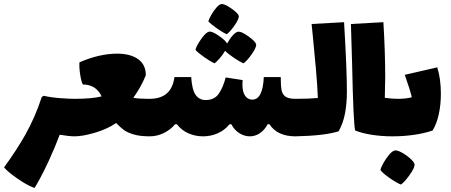

<svg xmlns="http://www.w3.org/2000/svg" viewBox="-65 -676 2236 952"><path d="M332 -93Q332 -45 326 -22.5Q320 0 305 0Q278 0 231 -8Q212 44 177 121Q154 171 132.5 210.5Q111 250 106 256Q69 243 18 207Q-24 178 -45 154Q15 72 60 -7Q110 -96 142 -195L151 -201Q193 -192 237.5 -189Q282 -186 305 -186Q321 -186 326.5 -163Q332 -140 332 -93Z M704 -93Q704 -45 698 -22.5Q692 0 677 0Q629 0 597.5 -9.5Q566 -19 548.5 -32Q531 -45 511 -66Q467 -36 406 -18Q345 0 305 0Q290 0 284 -22.5Q278 -45 278 -93Q278 -140 283.5 -163Q289 -186 305 -186Q391 -186 439 -198Q411 -257 346 -257Q339 -267 333 -303.5Q327 -340 329 -367Q428 -410 516 -410Q581 -410 619.5 -383Q658 -356 658 -303Q636 -247 596 -191Q625 -186 668 -186H677Q693 -186 698.5 -163Q704 -140 704 -93Z M1427 -93Q1427 -45 1421 -22.5Q1415 0 1400 0Q1310 0 1271 -60H1262Q1247 -31 1223.5 -15.5Q1200 0 1174 0Q1147 0 1122 -15.5Q1097 -31 1082 -60H1073Q1050 -31 1015.5 -15.5Q981 0 942 0Q903 0 869 -15Q835 -30 812 -60H803Q781 -33 747.5 -16.5Q714 0 677 0Q662 0 656 -22.5Q650 -45 650 -93Q650 -140 655.5 -163Q661 -186 677 -186Q786 -186 800 -294H883Q887 -231 905 -205.5Q923 -180 955 -180Q999 -180 1020.5 -212.5Q1042 -245 1054 -292L1138 -279Q1137 -271 1137 -257Q1137 -220 1150.5 -201Q1164 -182 1186 -182Q1238 -182 1243 -294H1327Q1327 -251 1331 -229.5Q1335 -208 1350.5 -197Q1366 -186 1400 -186Q1416 -186 1421.5 -163Q1427 -140 1427 -93ZM968 -570Q971 -582 983 -603Q995 -624 1009.5 -640Q1024 -656 1035 -656Q1051 -656 1083.5 -633Q1116 -610 1119 -597Q1121 -583 1098 -550Q1075 -517 1059 -506Q1041 -514 1011 -535Q981 -556 968 -570ZM1142 -362Q1125 -369 1096 -388.5Q1067 -408 1051 -424Q1041 -406 1025 -387.5Q1009 -369 999 -362Q980 -370 948.5 -392Q917 -414 904 -429Q909 -449 932.5 -482.5Q956 -516 972 -519Q986 -522 1019.5 -499Q1053 -476 1061 -460Q1074 -484 1090 -501.5Q1106 -519 1118 -519Q1135 -519 1168.5 -494.5Q1202 -470 1205 -456Q1207 -441 1183 -407Q1159 -373 1142 -362Z M1655 -223Q1655 -164 1646 -115Q1637 -66 1614 -25Q1545 -3 1400 0Q1385 0 1379 -22.5Q1373 -45 1373 -93Q1373 -140 1378.5 -163Q1384 -186 1400 -186Q1466 -186 1511 -190Q1509 -250 1501.5 -333Q1494 -416 1486 -498L1480 -557L1641 -566Q1655 -332 1655 -223Z M2121 -211Q2121 -157 2110.5 -109Q2100 -61 2080 -29Q2040 -15 1988 -7.5Q1936 0 1881 0Q1828 0 1779.5 -7.5Q1731 -15 1696 -29Q1687 -65 1681 -354L1675 -557L1836 -566Q1845 -417 1845 -293Q1845 -255 1843 -191Q1878 -186 1909 -186Q1949 -186 1977 -194Q1968 -231 1942 -305L2103 -342Q2121 -285 2121 -211ZM1821 167Q1824 154 1836.5 131.5Q1849 109 1865 90.5Q1881 72 1893 70Q1904 68 1926.5 80Q1949 92 1968.5 109.5Q1988 127 1990 137Q1994 152 1967.5 189.5Q1941 227 1923 239Q1902 231 1868 207.5Q1834 184 1821 167Z"/></svg>

Font: Lalezar
Style: Regular
Weight: 400
Designer: Borna Izadpanah
Foundry: Borna Izadpanah
Version: Version 1.003